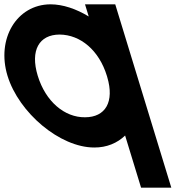

<svg xmlns="http://www.w3.org/2000/svg" viewBox="-131 -633 813 889"><path d="M-96.2 -282C-148.5 -453 -54.1 -612 102.6 -613C160.1 -613 222 -591.8 279.8 -556.7L262.6 -613H402.6L424 -543L502.7 -285.6L503.8 -282L640.8 166L662.2 236H522.2L500.8 166L448.3 -5.5C412.1 29.4 363.2 50.4 305.3 50C146.3 50 -43.9 -111 -96.2 -282ZM43.8 -282C80.2 -163 167.8 -89 262.5 -90C357 -90 399.9 -160.8 365.4 -276.6L363.8 -282C327.7 -400 241.7 -472 145.4 -473C50.4 -473 7.7 -400 43.8 -282Z"/></svg>

Font: Nordica Plus
Style: NordicaClassicRgOpObl
Weight: 500
Version: Version 1.01